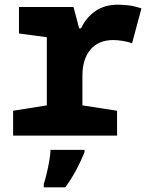

<svg xmlns="http://www.w3.org/2000/svg" viewBox="-20 -579 640 820"><path d="M36 0V-106L180 -129V-420L61 -436V-549H294L318 -458H326Q347 -503 386.5 -531Q426 -559 484 -559Q499 -559 525.5 -556.5Q552 -554 584 -543L544 -394Q529 -400 506 -404Q483 -408 464 -408Q401 -408 366.5 -367.5Q332 -327 332 -255V-129L480 -106V0ZM167 207Q173 188 179.5 161.5Q186 135 190.5 108Q195 81 196 61H341V71Q327 106 307 144Q287 182 259 221H167Z"/></svg>

Font: Noto Sans Mono ExtraBold
Style: Regular
Weight: 800
Designer: Monotype Design Team
Foundry: Monotype Imaging Inc.
Version: Version 2.014